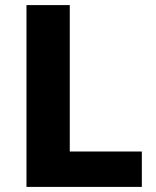

<svg xmlns="http://www.w3.org/2000/svg" viewBox="-20 -734 613 754"><path d="M84 0V-714H254V-139H537V0Z"/></svg>

Font: Noto Sans Sinhala ExtraBold
Style: Regular
Weight: 800
Designer: Jelle Bosma - Monotype Design Team
Foundry: Monotype Imaging Inc.
Version: Version 2.006; ttfautohint (v1.8.4.7-5d5b)